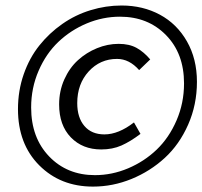

<svg xmlns="http://www.w3.org/2000/svg" viewBox="-20 -673 742 704"><path d="M320.8 11.2Q201.7 11.2 123.8 -66.9Q45.9 -145 45.9 -272.9Q45.9 -340.3 66.9 -400.6Q87.9 -460.9 124.3 -506.3Q160.6 -551.8 208.5 -585.2Q256.3 -618.7 312.3 -635.7Q368.2 -652.8 425.8 -652.8Q503.9 -652.8 566.4 -619.1Q628.9 -585.4 665.5 -521.2Q702.1 -457 702.1 -373Q702.1 -289.1 669.9 -216.1Q637.7 -143.1 584.2 -94Q530.8 -44.9 462.2 -16.8Q393.6 11.2 320.8 11.2ZM328.1 -30.8Q390.6 -30.8 450 -55.9Q509.3 -81.1 554.4 -124.3Q599.6 -167.5 627.2 -231.2Q654.8 -294.9 654.8 -367.2Q654.8 -477.1 588.6 -544.4Q522.5 -611.8 419.9 -611.8Q357.4 -611.8 298.3 -587.2Q239.3 -562.5 194.1 -519.5Q148.9 -476.6 121.6 -413.6Q94.2 -350.6 94.2 -278.8Q94.2 -168 160.2 -99.4Q226.1 -30.8 328.1 -30.8ZM351.1 -125Q282.7 -125 239.7 -169.4Q196.8 -213.9 196.8 -290Q196.8 -339.4 215.8 -381.8Q234.9 -424.3 265.9 -452.4Q296.9 -480.5 335.7 -496.3Q374.5 -512.2 415 -512.2Q454.1 -512.2 481 -497.3Q507.8 -482.4 530.8 -455.1L490.2 -416Q454.1 -457 409.2 -457Q347.2 -457 305.2 -411.1Q263.2 -365.2 263.2 -294.9Q263.2 -241.7 289.6 -210.9Q315.9 -180.2 362.8 -180.2Q414.6 -180.2 471.2 -224.1L495.1 -182.1Q458.5 -154.3 425.5 -139.6Q392.6 -125 351.1 -125Z"/></svg>

Font: Office Code Pro D Italic
Style: Regular
Weight: 400
Italic angle: -9°
Designer: Nathan Rutzky & Paul D. Hunt
Foundry: Adobe Systems Incorporated
Version: Version 1.004;PS 001.004;hotconv 1.0.70;makeotf.lib2.5.58329